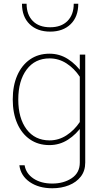

<svg xmlns="http://www.w3.org/2000/svg" viewBox="-20 -778 567 1036"><path d="M262.2 237.8Q311.5 237.8 351.8 221.7Q392.1 205.6 416 174.8Q439.9 144 439.9 99.1V-483.4H410.6V-391.6V99.1Q410.6 154.3 367.2 183.3Q323.7 212.4 262.2 212.4Q201.2 212.4 160.6 185.3Q120.1 158.2 112.8 113.8H84.5Q91.8 170.4 140.4 204.1Q189 237.8 262.2 237.8ZM48.8 -241.2Q48.8 -167.5 73 -112.1Q97.2 -56.6 141.6 -25.9Q186 4.9 246.6 4.9Q301.3 4.9 346.7 -24.2Q392.1 -53.2 426.3 -103L410.6 -119.6Q380.9 -75.2 338.9 -47.9Q296.9 -20.5 247.6 -20.5Q168.5 -20.5 123.5 -80.3Q78.6 -140.1 78.6 -240.7Q78.6 -341.8 123.5 -402.3Q168.5 -462.9 247.6 -462.9Q296.9 -462.9 338.9 -435.8Q380.9 -408.7 410.6 -363.8L426.3 -380.4Q392.1 -430.2 346.9 -459.2Q301.8 -488.3 247.1 -488.3Q186.5 -488.3 141.8 -457.3Q97.2 -426.3 73 -370.8Q48.8 -315.4 48.8 -241.2ZM402.3 -757.8H377.9Q377.9 -698.7 344.2 -664.8Q310.5 -630.9 250.5 -630.9Q190.4 -630.9 157 -664.8Q123.5 -698.7 123.5 -757.8H98.6Q98.6 -687.5 139.9 -647.5Q181.2 -607.4 250.5 -607.4Q319.8 -607.4 361.1 -647.5Q402.3 -687.5 402.3 -757.8Z"/></svg>

Font: Estedad-FD VF
Style: Regular
Weight: 100
Designer: Amin Abedi
Version: Version 7.3